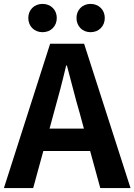

<svg xmlns="http://www.w3.org/2000/svg" viewBox="-24 -964 689 984"><path d="M440 -799C483 -799 513 -830 513 -872C513 -913 483 -944 440 -944C398 -944 368 -913 368 -872C368 -830 398 -799 440 -799ZM194 -799C237 -799 267 -830 267 -872C267 -913 237 -944 194 -944C151 -944 121 -913 121 -872C121 -830 151 -799 194 -799ZM230 -305 252 -386C274 -463 296 -547 315 -628H319C341 -548 361 -463 384 -386L406 -305ZM490 0H645L407 -740H233L-4 0H146L198 -190H438Z"/></svg>

Font: Noto Sans T Chinese Bold
Style: Bold
Weight: 700
Designer: Ryoko NISHIZUKA (kana & ideographs); Paul D. Hunt (Latin, Greek & Cyrillic); Wenlong ZHANG (bopomofo); Sandoll Communica
Foundry: Adobe Systems Incorporated
Version: Version 1.000;PS 1;hotconv 1.0.78;makeotf.lib2.5.61930